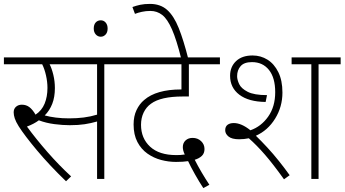

<svg xmlns="http://www.w3.org/2000/svg" viewBox="-20 -916 1764 983"><path d="M514 -587V0H477V-294Q446 -285 413.5 -280Q381 -275 337 -275Q301 -275 258.5 -280.5Q216 -286 179 -300Q153 -281 118 -268Q164 -205 223 -137.5Q282 -70 344 -13L318 12Q233 -70 169.5 -146Q106 -222 76 -269Q61 -293 55.5 -310Q50 -327 50 -341Q50 -359 62 -369.5Q74 -380 92 -380Q114 -380 130.5 -367.5Q147 -355 162 -329Q194 -350 208.5 -385.5Q223 -421 223 -466Q223 -497 215.5 -530Q208 -563 196 -587H0V-622H627V-587ZM334 -310Q374 -310 409 -314.5Q444 -319 477 -329V-587H234Q245 -566 253 -533Q261 -500 261 -465Q261 -419 247.5 -384.5Q234 -350 209 -325Q234 -318 266 -314Q298 -310 334 -310Z M460 -770Q460 -790 470 -801Q480 -812 496 -812Q511 -812 521 -800.5Q531 -789 531 -770Q531 -750 520.5 -739Q510 -728 496 -728Q481 -728 470.5 -739.5Q460 -751 460 -770Z M1021 47Q1001 17 978.5 -23Q956 -63 943 -91Q930 -89 915.5 -88Q901 -87 881 -87Q843 -87 805 -97Q767 -107 735 -129.5Q703 -152 683.5 -189Q664 -226 664 -279Q664 -321 679 -352.5Q694 -384 718 -404Q749 -431 796.5 -444.5Q844 -458 906 -458H909V-587H612V-622H1106V-587H947V-422H916Q803 -422 753 -385Q729 -368 715.5 -340Q702 -312 702 -277Q702 -208 748.5 -165Q795 -122 882 -122Q892 -122 903 -122.5Q914 -123 926 -125Q916 -145 916 -163Q916 -184 930 -197Q944 -210 966 -210Q992 -210 1009.5 -193.5Q1027 -177 1027 -153Q1027 -131 1013.5 -118Q1000 -105 977 -98Q1009 -35 1052 30Z M908 -615Q884 -712 860.5 -765.5Q837 -819 810.5 -839.5Q784 -860 750 -860Q727 -860 706.5 -855.5Q686 -851 671 -845L658 -880Q677 -887 698 -891.5Q719 -896 748 -896Q801 -896 835.5 -865.5Q870 -835 895 -772.5Q920 -710 944 -615Z M1204 -203Q1167 -203 1150 -217Q1133 -231 1133 -249Q1133 -268 1145 -277Q1157 -286 1177 -286Q1216 -286 1262 -249Q1317 -268 1353 -319Q1389 -370 1389 -444Q1389 -518 1357 -558Q1325 -598 1270 -598Q1230 -598 1212 -577.5Q1194 -557 1194 -526Q1194 -508 1204.5 -485.5Q1215 -463 1248 -446Q1281 -429 1347 -429L1340 -394Q1253 -395 1205.5 -431Q1158 -467 1158 -528Q1158 -574 1188.5 -603Q1219 -632 1273 -632Q1315 -632 1349.5 -610.5Q1384 -589 1405 -546.5Q1426 -504 1426 -442Q1426 -369 1388.5 -308.5Q1351 -248 1290 -221Q1317 -195 1348 -161.5Q1379 -128 1408.5 -91Q1438 -54 1463 -19L1434 2Q1379 -75 1336.5 -124Q1294 -173 1254 -208Q1230 -203 1204 -203ZM1611 -587V0H1574V-587H1473V-622H1724V-587Z"/></svg>

Font: Noto Sans Devanagari ExtraLight
Style: Regular
Weight: 200
Designer: Jelle Bosma - Monotype Design Team
Foundry: Monotype Imaging Inc.
Version: Version 2.004; ttfautohint (v1.8.4.7-5d5b)